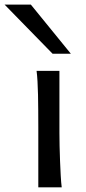

<svg xmlns="http://www.w3.org/2000/svg" viewBox="-71 -801 367 821"><path d="M183.1 -231.9Q183.1 -208.5 183.8 -176.5Q184.6 -144.5 185.8 -111.8Q187 -79.1 188.7 -49.3Q190.4 -19.5 192.9 0H92.8V-258.8Q92.8 -294.4 92.5 -329.1Q92.3 -363.8 91.6 -394.8Q90.8 -425.8 89.4 -452.4Q87.9 -479 85.4 -498H183.1ZM61 -781.2 231.9 -571.3H153.8L-51.3 -781.2Z"/></svg>

Font: Andika New Basic
Style: Regular
Weight: 400
Designer: Victor Gaultney, Annie Olsen, Julie Remington, Don Collingsworth, Eric Hays
Foundry: SIL International
Version: Version 5.500; ttfautohint (v1.8.3)